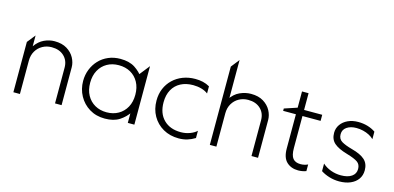

<svg xmlns="http://www.w3.org/2000/svg" viewBox="-69 -1155 3254 1585"><g transform="rotate(15 1558.0 -362.5)"><path d="M85 0V-430L141 -500V-408Q174 -454.5 217.5 -474.8Q261 -495 306 -495Q369.5 -495 412 -469Q454.5 -443 475.8 -403.2Q497 -363.5 497 -323V0H441V-306Q441 -366 401.5 -403.5Q362 -441 296 -441Q253 -441 217.8 -421.5Q182.5 -402 161.8 -366.8Q141 -331.5 141 -285V0Z M869 15Q794 15 737.2 -19.8Q680.5 -54.5 648.8 -112.5Q617 -170.5 617 -240Q617 -292 635.2 -338.2Q653.5 -384.5 686.8 -419.8Q720 -455 766.5 -475Q813 -495 869 -495Q945 -495 993.2 -463.8Q1041.5 -432.5 1072 -386L1043 -354V-404L1119 -500V0H1063V-106L1072 -94Q1041.5 -47.5 993.2 -16.2Q945 15 869 15ZM870 -39Q926.5 -39 970 -63.8Q1013.5 -88.5 1038.2 -133.5Q1063 -178.5 1063 -240Q1063 -301.5 1038.2 -346.8Q1013.5 -392 970 -416.5Q926.5 -441 870 -441Q813.5 -441 770 -416.5Q726.5 -392 701.8 -346.8Q677 -301.5 677 -240Q677 -178.5 701.8 -133.5Q726.5 -88.5 770 -63.8Q813.5 -39 870 -39Z M1501 15Q1425.5 15 1367.5 -18.2Q1309.5 -51.5 1276.8 -109Q1244 -166.5 1244 -240Q1244 -296 1263.5 -342.5Q1283 -389 1318.8 -423.2Q1354.5 -457.5 1403 -476.2Q1451.5 -495 1509 -495Q1543.5 -495 1574 -488Q1604.5 -481 1632 -465V-404Q1609 -422 1575.8 -431.5Q1542.5 -441 1505 -441Q1443.5 -441 1398.5 -417.2Q1353.5 -393.5 1328.8 -348.8Q1304 -304 1304 -241Q1304 -146.5 1358 -92.8Q1412 -39 1504 -39Q1546 -39 1582.5 -53Q1619 -67 1639 -87V-25Q1607.5 -5.5 1573.5 4.8Q1539.5 15 1501 15Z M1764 0V-669L1820 -740V-392L1809 -401Q1842 -452 1889.2 -473.5Q1936.5 -495 1985 -495Q2048.5 -495 2091 -469Q2133.5 -443 2154.8 -403.2Q2176 -363.5 2176 -323V0H2120V-306Q2120 -366 2080.5 -403.5Q2041 -441 1975 -441Q1932 -441 1896.8 -421.5Q1861.5 -402 1840.8 -366.8Q1820 -331.5 1820 -285V0Z M2522 15Q2461.5 15 2423.2 -21Q2385 -57 2385 -135V-623H2441V-480H2596V-428H2441V-155Q2441 -91.5 2462.2 -65.8Q2483.5 -40 2527 -40Q2546.5 -40 2562.2 -44Q2578 -48 2590 -54V3Q2573.5 9 2556 12Q2538.5 15 2522 15ZM2276 -428V-448L2402 -490V-428Z M2872 15Q2828.5 15 2787.2 2.5Q2746 -10 2715 -30.5V-95Q2745 -67.5 2786.5 -52.2Q2828 -37 2873 -37Q2931 -37 2964.5 -60Q2998 -83 2998 -124Q2998 -163 2971 -182.2Q2944 -201.5 2877 -221Q2800.5 -243 2764.8 -274.5Q2729 -306 2729 -362Q2729 -401.5 2751 -432.8Q2773 -464 2811.5 -482Q2850 -500 2900 -500Q2942.5 -500 2980 -489Q3017.5 -478 3048 -457V-393Q3031 -410 3007.2 -422.2Q2983.5 -434.5 2955.5 -441.2Q2927.5 -448 2898 -448Q2848 -448 2816 -426Q2784 -404 2784 -365Q2784 -324.5 2814.8 -305.5Q2845.5 -286.5 2906 -270Q2982 -250 3018 -217.5Q3054 -185 3054 -128Q3054 -84.5 3031.5 -52.5Q3009 -20.5 2968 -2.8Q2927 15 2872 15Z"/></g></svg>

Font: Geologica-Sharp
Style: Regular
Weight: 100
Designer: Sindre Bremnes, Frode Helland
Foundry: Monokrom Skriftforlag AS
Version: Version 1.010;gftools[0.9.28]